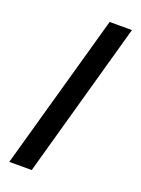

<svg xmlns="http://www.w3.org/2000/svg" viewBox="-182 -912 852 1157"><g transform="rotate(20 244.0 -333.5)"><path d="M312 -833H455L176 166H32Z"/></g></svg>

Font: Noto Sans Gurmukhi UI ExtraBold
Style: Regular
Weight: 800
Designer: Jelle Bosma - Monotype Design Team
Foundry: Monotype Imaging Inc.
Version: Version 2.004; ttfautohint (v1.8.4.7-5d5b)